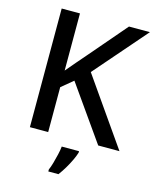

<svg xmlns="http://www.w3.org/2000/svg" viewBox="-135 -805 903 1116"><g transform="rotate(15 317.0 -246.5)"><path d="M634 0H506L275 -328L205 -270V0H95V-714H205V-370Q230 -400 255.5 -429.5Q281 -459 307 -489L500 -714H626L354 -401ZM407 70Q401 90 388.5 116.5Q376 143 360 170Q344 197 326 221H265V209Q273 191 280.5 164.5Q288 138 294.5 110Q301 82 303 61H407Z"/></g></svg>

Font: Noto Sans Nag Mundari Medium
Style: Regular
Weight: 500
Version: Version 1.000